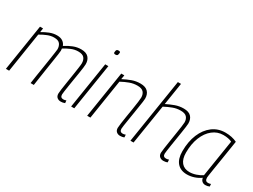

<svg xmlns="http://www.w3.org/2000/svg" viewBox="-54 -1319 2513 1907"><g transform="rotate(30 1203.0 -365.0)"><path d="M664 10Q638 10 621 -4.5Q604 -19 604 -49Q604 -62 609 -99Q614 -136 622 -185Q630 -234 637.5 -283.5Q645 -333 650.5 -371Q656 -409 656 -424Q656 -462 636.5 -485.5Q617 -509 568 -509Q526 -509 487.5 -492.5Q449 -476 411 -453Q413 -441 413 -428Q413 -418 408 -384Q403 -350 395.5 -301Q388 -252 379.5 -197.5Q371 -143 363.5 -91.5Q356 -40 350 0H313Q319 -41 327 -93.5Q335 -146 344 -200.5Q353 -255 360 -303Q367 -351 372 -384Q377 -417 377 -424Q377 -459 358.5 -484Q340 -509 290 -509Q254 -509 216.5 -494Q179 -479 138 -455L67 0H30L114 -532H149L142 -486Q182 -510 222.5 -526Q263 -542 305 -542Q346 -542 371 -525Q396 -508 406 -480Q450 -508 493.5 -525Q537 -542 582 -542Q640 -542 667 -513Q694 -484 694 -436Q694 -424 690.5 -395Q687 -366 680.5 -326.5Q674 -287 667 -244.5Q660 -202 654 -163Q648 -124 644 -96Q640 -68 640 -59Q640 -22 675 -22Q692 -22 707 -29L710 1Q698 6 686 8Q674 10 664 10Z M910 -717Q930 -717 930 -703Q928 -680 922 -673Q916 -666 900 -666Q880 -666 881 -681Q882 -703 888 -710Q894 -717 910 -717ZM778 0 862 -532H898L814 0Z M1046 -532H1081L1073 -484Q1121 -509 1166 -525.5Q1211 -542 1262 -542Q1320 -542 1348 -513Q1376 -484 1376 -435Q1376 -424 1372 -395Q1368 -366 1361.5 -326.5Q1355 -287 1348.5 -244Q1342 -201 1335.5 -162.5Q1329 -124 1325 -96Q1321 -68 1321 -59Q1321 -22 1356 -22Q1372 -22 1388 -29L1390 1Q1379 6 1366.5 8Q1354 10 1344 10Q1318 10 1301.5 -5Q1285 -20 1285 -48Q1285 -61 1290 -98.5Q1295 -136 1303 -185Q1311 -234 1319 -283.5Q1327 -333 1332 -371.5Q1337 -410 1337 -424Q1337 -462 1316.5 -485.5Q1296 -509 1246 -509Q1201 -509 1158.5 -493.5Q1116 -478 1070 -453L999 0H962Z M1817 -59Q1817 -23 1852 -23Q1868 -23 1884 -29L1886 1Q1875 6 1862.5 8Q1850 10 1840 10Q1814 10 1797 -5Q1780 -20 1780 -48Q1780 -61 1785.5 -98.5Q1791 -136 1798.5 -185.5Q1806 -235 1814 -284.5Q1822 -334 1827.5 -373Q1833 -412 1833 -426Q1833 -463 1812.5 -486Q1792 -509 1742 -509Q1697 -509 1654 -493Q1611 -477 1566 -453L1494 0H1458L1575 -740H1611L1571 -486Q1617 -509 1662.5 -525.5Q1708 -542 1758 -542Q1817 -542 1844 -513Q1871 -484 1871 -436Q1871 -424 1867 -395Q1863 -366 1857 -326.5Q1851 -287 1844 -244Q1837 -201 1831 -162.5Q1825 -124 1821 -96Q1817 -68 1817 -59Z M2322 10Q2299 10 2283.5 -3.5Q2268 -17 2265 -41Q2234 -18 2193 -4Q2152 10 2110 10Q2037 10 1997 -35.5Q1957 -81 1957 -168Q1957 -279 1992 -363Q2027 -447 2090 -494.5Q2153 -542 2237 -542Q2313 -542 2370 -514Q2350 -387 2336.5 -301.5Q2323 -216 2314.5 -165Q2306 -114 2303 -90.5Q2300 -67 2300 -64Q2300 -22 2334 -22Q2349 -22 2366 -28L2368 0Q2347 10 2322 10ZM2262 -69 2329 -492Q2291 -511 2230 -511Q2163 -511 2109.5 -468.5Q2056 -426 2025.5 -350Q1995 -274 1995 -174Q1995 -101 2027.5 -62Q2060 -23 2120 -23Q2156 -23 2194.5 -36Q2233 -49 2262 -69Z"/></g></svg>

Font: Georama ExtraLight
Style: Italic
Weight: 200
Italic angle: -9°
Designer: Jean-Baptiste Levee
Foundry: Production Type
Version: Version 1.000